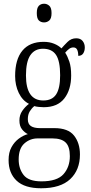

<svg xmlns="http://www.w3.org/2000/svg" viewBox="-20 -768 486 1028"><path d="M200 240Q112 240 69 199.5Q26 159 26 89Q26 48 41.5 20Q57 -8 80.5 -25.5Q104 -43 129 -50Q112 -58 98 -75.5Q84 -93 84 -123Q84 -152 99 -174Q114 -196 135 -212Q100 -230 80.5 -270.5Q61 -311 61 -361Q61 -450 100 -497Q139 -544 214 -544Q245 -544 269.5 -534Q294 -524 309 -509Q322 -524 341.5 -543.5Q361 -563 388 -563Q411 -563 422.5 -548.5Q434 -534 434 -514Q434 -495 425.5 -482Q417 -469 399 -469Q399 -490 393 -502Q387 -514 373 -514Q361 -514 351 -507Q341 -500 329 -486Q342 -466 351.5 -437.5Q361 -409 361 -364Q361 -288 324.5 -241Q288 -194 214 -194Q204 -194 188 -195.5Q172 -197 164 -200Q150 -189 139.5 -172Q129 -155 129 -130Q129 -104 145.5 -93Q162 -82 194 -82H271Q345 -82 376.5 -42Q408 -2 408 59Q408 142 356 191Q304 240 200 240ZM212 -230Q259 -230 280.5 -262.5Q302 -295 302 -365Q302 -441 280 -474Q258 -507 210 -507Q166 -507 142.5 -472.5Q119 -438 119 -364Q119 -230 212 -230ZM202 203Q286 203 320 164.5Q354 126 354 68Q354 17 331.5 -5Q309 -27 260 -27H182Q141 -27 110.5 0Q80 27 80 86Q80 135 106.5 169Q133 203 202 203ZM216 -648Q199 -648 188 -658.5Q177 -669 177 -698Q177 -726 188 -737Q199 -748 216 -748Q232 -748 244 -737Q256 -726 256 -698Q256 -669 244 -658.5Q232 -648 216 -648Z"/></svg>

Font: Noto Serif Lao Condensed Light
Style: Regular
Weight: 300
Width: 3
Designer: Monotype Design Team
Foundry: Monotype Imaging Inc.
Version: Version 2.003; ttfautohint (v1.8.4.7-5d5b)